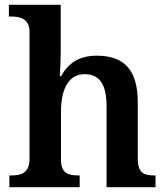

<svg xmlns="http://www.w3.org/2000/svg" viewBox="-20 -780 695 800"><path d="M19 0H312V-49H308C264 -49 234 -58 234 -115V-313C234 -401 261 -471 333 -471C400 -471 424 -421 424 -335V0H628V-49H625C580 -49 554 -58 554 -120V-354C554 -490 496 -548 383 -548C308 -548 263 -515 235 -463H229C230 -476 233 -527 233 -570V-760H17V-711H28C62 -711 103 -703 103 -647V-119C103 -58 68 -49 26 -49H19Z"/></svg>

Font: Noto Serif Ethiopic SemiBold
Style: Regular
Weight: 600
Designer: Monotype Design Team
Foundry: Monotype Imaging Inc.
Version: Version 2.102